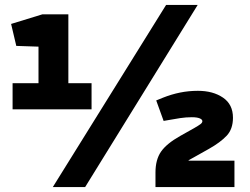

<svg xmlns="http://www.w3.org/2000/svg" viewBox="-20 -758 1015 778"><path d="M136 -317V-569L46 -572L25 -661L152 -700H257V-317ZM31 -421H351V-315H31ZM194 0 653 -738H781L325 0ZM610 0V-59Q610 -111 632.5 -143.5Q655 -176 710 -207L767 -239Q786 -250 793 -255.5Q800 -261 800 -267Q800 -274 789 -278.5Q778 -283 757 -283Q734 -283 710.5 -279.5Q687 -276 666 -272L643 -268L613 -351L640 -362Q675 -376 710 -383Q745 -390 782 -390Q843 -390 883.5 -362.5Q924 -335 924 -281Q924 -235 898.5 -208Q873 -181 827 -155L770 -123Q759 -117 747.5 -110.5Q736 -104 736 -89V-86L723 -107H930V0Z"/></svg>

Font: REM Medium ExtraBold
Style: Regular
Weight: 800
Version: Version 1.005;gftools[0.9.28]